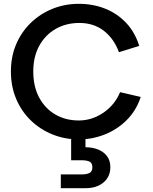

<svg xmlns="http://www.w3.org/2000/svg" viewBox="-20 -722 801 1004"><path d="M427 48Q464 48 493.5 60Q523 72 540 95Q557 118 557 153Q557 187 540 211.5Q523 236 494.5 249Q466 262 430 262H298V190H407Q433 190 448 182.5Q463 175 463 153Q463 130 448 123Q433 116 407 116H352V-7H427ZM392 7Q319 7 254.5 -19Q190 -45 141 -92.5Q92 -140 64.5 -205Q37 -270 37 -348Q37 -426 64.5 -490.5Q92 -555 141 -602.5Q190 -650 254.5 -676Q319 -702 392 -702Q467 -702 530.5 -676.5Q594 -651 640 -602Q686 -553 708 -482L602 -449Q576 -520 523 -561Q470 -602 395 -602Q326 -602 271.5 -571Q217 -540 185.5 -483Q154 -426 154 -348Q154 -270 184.5 -212.5Q215 -155 269 -123.5Q323 -92 392 -92Q461 -92 520.5 -132.5Q580 -173 608 -240L716 -215Q692 -143 642 -93.5Q592 -44 527 -18.5Q462 7 392 7Z"/></svg>

Font: Parkinsans Medium
Style: Regular
Weight: 500
Designer: Red Stone, Indian Type Foundry
Foundry: Indian Type Foundry
Version: Version 1.000